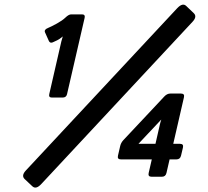

<svg xmlns="http://www.w3.org/2000/svg" viewBox="-20 -776 914 843"><path d="M177.7 -633.8Q172.4 -646 190.9 -653.3Q206.5 -659.7 230.2 -672.9Q253.9 -686 267.1 -698.7Q281.7 -712.9 292.5 -712.9H339.8Q355 -712.9 351.6 -697.8L274.4 -362.8Q271 -347.7 255.4 -347.7H207.5Q192.9 -347.7 196.3 -362.8L249.5 -594.7Q251.5 -604 255.4 -615.2H254.4Q243.7 -605.5 231 -599.1Q218.3 -592.8 210.9 -589.8Q199.2 -585.4 194.3 -596.7ZM510.7 -76.2Q494.1 -76.2 498 -92.8L507.8 -135.3Q511.2 -149.4 521.5 -160.6L701.2 -352.1Q713.4 -365.2 727.5 -365.2H774.9Q791.5 -365.2 787.6 -348.6L740.7 -144.5H770.5Q787.1 -144.5 783.2 -127.9L774.9 -92.8Q771 -76.2 754.9 -76.2H724.6L710.9 -16.6Q707 0 690.9 0H645.5Q628.9 0 632.8 -16.6L646.5 -76.2ZM587.9 -144.5H662.6L682.1 -230Q684.1 -239.3 688 -250H687ZM88.4 10.3Q72.3 -4.9 93.8 -27.8L757.8 -739.7Q781.7 -765.1 797.4 -750L830.6 -718.3Q846.7 -703.1 825.2 -680.2L161.6 31.7Q138.2 57.1 122.1 42Z"/></svg>

Font: Istok
Style: Bold Italic
Weight: 700
Italic angle: -13°
Designer: Andrey V. Panov
Foundry: Andrey V. Panov
Version: Version 1.0.3